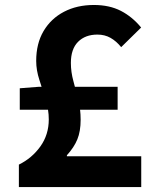

<svg xmlns="http://www.w3.org/2000/svg" viewBox="-20 -755 630 775"><path d="M56.2 0V-90.6Q108.8 -116.3 142.9 -163.8Q176.9 -211.3 176.9 -273Q176.9 -312.3 164.4 -352.5Q152 -392.7 139.1 -432.1Q126.1 -471.5 126.1 -509Q126.1 -579.3 155.9 -629.7Q185.7 -680 238.3 -707.5Q290.9 -734.9 358.8 -734.9Q421.8 -734.9 468 -711.1Q514.2 -687.2 549.7 -643.9L469.1 -564.7Q449.4 -589.1 426.1 -602.2Q402.8 -615.4 373.2 -615.4Q324.3 -615.4 295.2 -586.3Q266.1 -557.2 266.1 -500.9Q266.1 -464.4 276.2 -427.8Q286.3 -391.3 295.9 -353Q305.5 -314.6 305.5 -271.4Q305.5 -224.9 292.2 -192.5Q278.9 -160 250 -128.3V-124.3H550.1V0ZM59.8 -312V-398.7L135.9 -404.6H454.8V-312Z"/></svg>

Font: Noto Sans JP
Style: Regular
Weight: 100
Designer: Ryoko NISHIZUKA 西塚涼子 (kana, bopomofo & ideographs); Paul D. Hunt (Latin, Greek & Cyrillic); Sandoll Communications 산돌커뮤니
Foundry: Adobe
Version: Version 2.004;hotconv 1.0.118;makeotfexe 2.5.65603